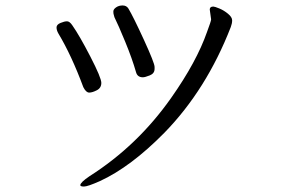

<svg xmlns="http://www.w3.org/2000/svg" viewBox="-20 -671 1040 703"><path d="M285 -352Q242 -468 194 -548Q187 -560 187 -570.5Q187 -581 201.5 -587Q216 -593 225.5 -593Q235 -593 245 -578Q271 -541 311 -463.5Q351 -386 351 -367.5Q351 -349 334.5 -340.5Q318 -332 306.5 -332Q295 -332 285 -352ZM748 -636Q748 -647 761 -647Q766 -647 783 -640Q800 -633 815 -620.5Q830 -608 830 -596.5Q830 -585 825 -572Q736 -343 582 -185Q459 -60 346 -8Q301 12 287.5 12Q274 12 274 7Q274 -3 308 -26Q484 -138 607 -313Q700 -445 738 -554Q753 -594 753 -600ZM399 -608Q398 -613 396.5 -617Q395 -621 395 -629Q395 -637 405 -644Q415 -651 429 -651Q443 -651 450 -640Q468 -610 507 -525Q546 -440 546 -426V-419Q546 -402 528.5 -395Q511 -388 503 -388Q483 -388 478 -407Q464 -456 438.5 -518Q413 -580 399 -608Z"/></svg>

Font: LXGW WenKai
Style: Regular
Weight: 400
Designer: LXGW / Fontworks Inc.
Foundry: LXGW / Fontworks Inc.
Version: Version 1.520; June 14, 2025